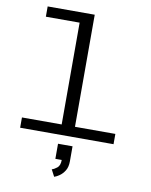

<svg xmlns="http://www.w3.org/2000/svg" viewBox="-105 -826 910 1159"><g transform="rotate(10 350.0 -247.0)"><path d="M55 0V-63H298.5V-687H91.5V-750H380V-63H627.5V0ZM297 148V55.5H386V148Q386 182.5 372.2 204.8Q358.5 227 340.2 239.5Q322 252 308.5 256L286.5 214Q300.5 210.5 318.2 196.5Q336 182.5 336 148Z"/></g></svg>

Font: Trispace SemiExpanded Light
Style: Regular
Weight: 300
Width: 6
Designer: Tyler Finck
Foundry: Etcetera Type Company
Version: Version 1.210; ttfautohint (v1.8.3)